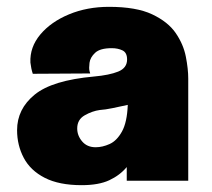

<svg xmlns="http://www.w3.org/2000/svg" viewBox="-20 -529 621 562"><path d="M219 13Q153 13 111 -8.5Q69 -30 49.5 -67Q30 -104 30 -148Q30 -210 81.5 -252Q133 -294 255 -305Q300 -309 326 -319.5Q352 -330 352 -355Q352 -375 338.5 -381.5Q325 -388 307 -388Q273 -388 258.5 -374.5Q244 -361 242 -345Q240 -329 242 -321Q244 -314 244 -314L76 -313Q71 -328 69 -346Q67 -391 98 -428Q129 -465 182 -487Q235 -509 299 -509Q379 -509 425.5 -487Q472 -465 494.5 -432Q517 -399 524 -363Q531 -327 531 -299V0H351V-40Q331 -16 300 -1.5Q269 13 219 13ZM260 -98Q280 -98 301 -107.5Q322 -117 337 -144Q352 -171 354 -222Q331 -217 309.5 -212.5Q288 -208 272 -207Q250 -204 228 -191.5Q206 -179 206 -153Q206 -132 220.5 -115Q235 -98 260 -98Z"/></svg>

Font: Panamera Black
Style: Regular
Weight: 900
Designer: Bastien Sozeau
Foundry: NBR — Bastien Sozeau
Version: Version 3.002; ttfautohint (v1.8.4.7-5d5b);gftools[0.9.33]